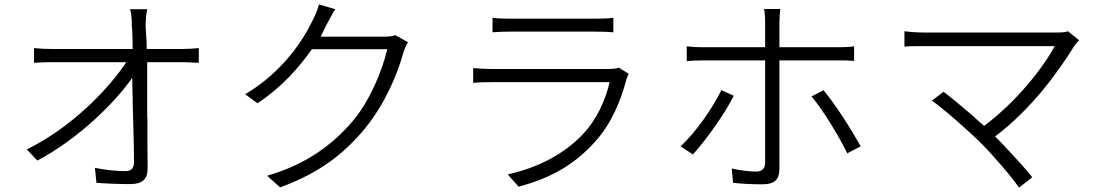

<svg xmlns="http://www.w3.org/2000/svg" viewBox="-20 -817 5020 874"><path d="M652 -51C651 -111 651 -191 651 -274L650 -285C650 -290 650 -296 650 -301V-312V-317V-355V-366C650 -412 650 -458 650 -500V-510C650 -512 650 -513 650 -515V-534H811C835 -534 862 -532 885 -531V-598C865 -596 834 -594 809 -594H648C648 -639 643 -677 643 -699C643 -726 645 -748 650 -775H572C578 -756 580 -736 580 -699C583 -677 583 -639 584 -594H219C189 -594 165 -595 135 -598V-531C164 -533 184 -534 215 -534H555C475 -413 307 -237 102 -137L150 -86C333 -183 500 -345 582 -463C582 -445 583 -427 583 -408V-397C583 -391 584 -386 584 -380V-364C584 -362 584 -360 584 -358V-347C587 -243 590 -142 590 -82C590 -53 580 -38 550 -38C512 -38 460 -43 412 -53L419 15C467 19 521 21 572 21C628 21 652 -1 652 -51Z M1642 -233C1730 -341 1790 -478 1817 -581C1822 -595 1829 -612 1837 -625L1779 -657C1764 -651 1747 -650 1720 -650H1440C1450 -670 1458 -688 1466 -704C1476 -722 1491 -751 1506 -775L1432 -797C1426 -773 1413 -743 1404 -726C1361 -636 1268 -490 1096 -388L1152 -347C1263 -420 1340 -509 1400 -593H1743C1721 -499 1665 -360 1586 -266C1494 -159 1376 -69 1196 -17L1255 36C1443 -33 1551 -123 1642 -233Z M2772 -736C2751 -733 2725 -732 2695 -732H2297C2269 -732 2246 -733 2222 -736V-670C2248 -672 2274 -673 2303 -673H2689C2723 -673 2749 -672 2772 -670V-736ZM2689 -172C2763 -254 2806 -358 2832 -457C2834 -464 2838 -472 2842 -481L2797 -509C2787 -504 2766 -503 2745 -503H2223C2196 -503 2169 -504 2134 -507V-440C2169 -443 2199 -443 2223 -443H2755C2737 -364 2697 -273 2635 -208C2549 -116 2430 -54 2291 -23L2341 33C2468 -2 2583 -54 2689 -172Z M3528 -51V-542H3801C3823 -542 3845 -542 3868 -540V-606C3846 -603 3821 -602 3800 -602H3528V-713C3528 -734 3530 -762 3532 -776H3458C3462 -762 3463 -733 3463 -713V-602H3183C3152 -602 3133 -603 3106 -606V-539C3132 -541 3153 -542 3184 -542H3463V-79C3463 -50 3449 -36 3422 -36C3395 -36 3355 -40 3311 -50L3317 15C3356 20 3409 22 3449 22C3508 22 3528 0 3528 -51ZM3320 -381 3264 -407C3225 -327 3145 -211 3078 -151L3134 -114C3191 -176 3278 -296 3320 -381ZM3898 -151C3858 -223 3783 -342 3729 -406L3674 -378C3728 -315 3799 -196 3837 -119L3898 -151Z M4679 -10C4653 -43 4615 -85 4575 -128L4568 -135C4549 -156 4529 -177 4510 -196C4679 -324 4799 -493 4871 -609C4877 -617 4882 -624 4892 -634L4841 -675C4828 -669 4808 -669 4783 -669H4191C4156 -669 4124 -671 4097 -675V-605C4116 -607 4152 -607 4191 -607H4781C4731 -513 4612 -358 4460 -244C4447 -255 4434 -266 4421 -278L4413 -286C4357 -334 4303 -379 4275 -399L4222 -359C4275 -322 4388 -223 4448 -163C4464 -147 4480 -130 4496 -112L4503 -104C4550 -52 4594 1 4619 37L4679 -10Z"/></svg>

Font: Glow Sans SC Normal
Style: Regular
Weight: 400
Designer: Ryoko NISHIZUKA (kana, bopomofo & ideographs); Paul D. Hunt (Latin, Greek & Cyrillic); Sandoll Communications, Soo-young
Version: Version 0.93